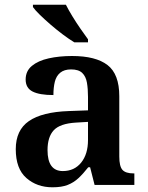

<svg xmlns="http://www.w3.org/2000/svg" viewBox="-20 -786 627 816"><path d="M203 10Q137 10 92 -29.5Q47 -69 47 -152Q47 -233 103 -271.5Q159 -310 272 -314L354 -317V-374Q354 -408 349.5 -434.5Q345 -461 329.5 -476Q314 -491 282 -491Q253 -491 236 -477Q219 -463 213 -438.5Q207 -414 207 -382Q148 -382 118.5 -397Q89 -412 89 -448Q89 -484 115.5 -506Q142 -528 187 -538Q232 -548 286 -548Q387 -548 437 -509.5Q487 -471 487 -377V-121Q487 -79 500.5 -64Q514 -49 548 -49H551V0H382L363 -75H355Q333 -47 313 -28.5Q293 -10 267.5 0Q242 10 203 10ZM247 -59Q296 -59 325 -95Q354 -131 354 -191V-268L303 -265Q235 -261 208.5 -232.5Q182 -204 182 -148Q182 -59 247 -59ZM296 -606Q273 -620 247 -639.5Q221 -659 195.5 -681Q170 -703 149.5 -723Q129 -743 120 -756V-766H260Q271 -744 287.5 -717Q304 -690 322 -664Q340 -638 354 -619V-606Z"/></svg>

Font: Noto Naskh Arabic SemiBold
Style: Regular
Weight: 600
Designer: Monotype Design Team, David Williams, Mohamad Dakak and Nizar Qandah
Foundry: Monotype Imaging Inc.
Version: Version 2.016